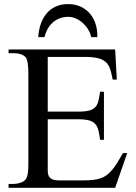

<svg xmlns="http://www.w3.org/2000/svg" viewBox="-20 -899 651 919"><path d="M531.2 0H21V-18.6H43.9Q48.3 -18.6 54.9 -19.3Q61.5 -20 69.1 -21.7Q76.7 -23.4 84 -26.4Q91.3 -29.3 96.2 -33.7Q101.1 -38.1 104.7 -43.5Q108.4 -48.8 110.8 -58.1Q113.3 -67.4 114.5 -81.5Q115.7 -95.7 115.7 -117.7V-547.4Q115.7 -579.6 112.3 -598.9Q108.9 -618.2 103 -624.5Q85.4 -644.5 43.9 -644.5H21V-662.1H531.2L539.1 -518.1H519.5Q516.1 -532.2 513.4 -545.7Q510.7 -559.1 506.1 -571.3Q501.5 -583.5 494.1 -593.5Q486.8 -603.5 473.9 -610.8Q460.9 -618.2 441.2 -622.3Q421.4 -626.5 392.1 -626.5H208.5V-364.7H354.5Q388.2 -364.7 407.5 -370.1Q426.8 -375.5 437 -387.2Q447.3 -398.9 451.4 -417Q455.6 -435.1 459 -460H477.5V-230H459Q455.6 -255.9 451.2 -274.4Q446.8 -293 436.5 -304.9Q426.3 -316.9 407.2 -322.5Q388.2 -328.1 354.5 -328.1H208.5V-80.1Q208.5 -66.9 213.1 -56.9Q217.8 -46.9 229.5 -41.3Q241.2 -35.6 264.6 -35.6H376.5Q403.3 -35.6 423.8 -37.8Q444.3 -40 460.7 -45.4Q477.1 -50.8 490 -60.3Q502.9 -69.8 515.4 -84.2Q527.8 -98.6 540.5 -118.9Q553.2 -139.2 568.8 -166.5H588.9ZM416.5 -721.2Q412.1 -741.7 401.1 -759.3Q390.1 -776.9 375 -790Q359.9 -803.2 342.3 -810.8Q324.7 -818.4 306.6 -818.4Q283.7 -818.4 264.9 -811Q246.1 -803.7 231.7 -790.5Q217.3 -777.3 207.5 -759.5Q197.8 -741.7 192.9 -721.2H163.1Q165 -753.9 174.6 -782.7Q184.1 -811.5 201.7 -833Q219.2 -854.5 245.1 -866.9Q271 -879.4 306.6 -879.4Q340.3 -879.4 366.7 -866.9Q393.1 -854.5 411.1 -833Q429.2 -811.5 438 -782.7Q446.8 -753.9 445.8 -721.2Z"/></svg>

Font: Doulos SIL Viet
Style: Regular
Weight: 400
Designer: Walt Agee, Victor Gaultney, Peter Martin, Debbi Hosken, Becca Hirsbrunner
Foundry: SIL International
Version: Version 5.000